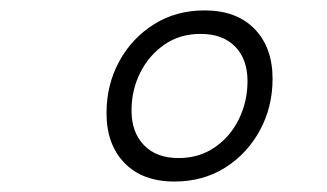

<svg xmlns="http://www.w3.org/2000/svg" viewBox="-20 -723 626 367"><path d="M313.5 -376Q252.4 -376 218 -411.4Q183.6 -446.8 183.6 -506.8Q183.6 -561 207.8 -605.5Q231.9 -649.9 274.2 -676.5Q316.4 -703.1 371.1 -703.1Q432.1 -703.1 466.6 -667.7Q501 -632.3 501 -572.3Q501 -518.6 476.8 -473.9Q452.6 -429.2 410.4 -402.6Q368.2 -376 313.5 -376ZM321.3 -420.9Q360.8 -420.9 390.6 -441.4Q420.4 -461.9 436.8 -495.6Q453.1 -529.3 453.1 -567.9Q453.1 -609.9 429.4 -634Q405.8 -658.2 363.3 -658.2Q323.7 -658.2 294.2 -637.7Q264.6 -617.2 248 -584Q231.4 -550.8 231.4 -511.7Q231.4 -470.2 255.1 -445.6Q278.8 -420.9 321.3 -420.9Z"/></svg>

Font: CaskaydiaCove NFP ExtraLight
Style: Italic
Weight: 200
Italic angle: -10°
Designer: Aaron Bell
Foundry: Saja Typeworks
Version: Version 2111.001; VTT 6.35;Nerd Fonts 3.1.1